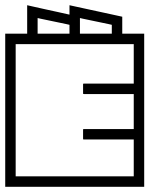

<svg xmlns="http://www.w3.org/2000/svg" viewBox="-40 -715 572 735"><path d="M-20 -188V-398H20Q20 -398 20 -382.2Q20 -366.5 20 -345.5Q20 -324.5 20 -308.8Q20 -293 20 -293Q20 -293 20 -293Q20 -293 20 -293Q20 -293 20 -293Q20 -293 20 -293Q20 -293 20 -277.2Q20 -261.5 20 -240.5Q20 -219.5 20 -203.8Q20 -188 20 -188ZM-20 -249H20Q20 -249 20 -228Q20 -207 20 -175.8Q20 -144.5 20 -113.2Q20 -82 20 -61Q20 -40 20 -40Q20 -40 20 -40Q20 -40 20 -40Q20 -40 20 -40Q20 -40 20 -40Q20 -40 20 -40Q20 -40 20 -40Q20 -40 20 -40Q20 -40 20 -40Q20 -40 20 -40Q20 -40 20 -40Q20 -40 20 -40Q20 -40 43.5 -40Q67 -40 101.5 -40Q136 -40 170.5 -40Q205 -40 228.5 -40Q252 -40 252 -40Q252 -30.5 252 -20.2Q252 -10 252 0Q252 0 252 0Q252 0 252 0Q252 0 252 0Q252 0 252 0Q252 0 252 0Q252 0 232.2 0Q212.5 0 181.8 0Q151 0 116 0Q81 0 50.2 0Q19.5 0 -0.2 0Q-20 0 -20 0Q-20 0 -20 0Q-20 0 -20 0Q-20 0 -20 0Q-20 0 -20 0Q-20 0 -20 -18Q-20 -36 -20 -64.2Q-20 -92.5 -20 -124.5Q-20 -156.5 -20 -184.8Q-20 -213 -20 -231Q-20 -249 -20 -249ZM-20 -337Q-20 -337 -20 -355Q-20 -373 -20 -401.2Q-20 -429.5 -20 -461.5Q-20 -493.5 -20 -521.8Q-20 -550 -20 -568Q-20 -586 -20 -586Q-20 -586 -20 -586Q-20 -586 -20 -586Q-20 -586 -20 -586Q-20 -586 -20 -586Q-20 -586 -0.2 -586Q19.5 -586 50.2 -586Q81 -586 116 -586Q151 -586 181.8 -586Q212.5 -586 232.2 -586Q252 -586 252 -586Q252 -586 252 -586Q252 -586 252 -586Q252 -586 252 -586Q252 -586 252 -586Q252 -586 252 -586Q252 -576.5 252 -566.2Q252 -556 252 -546Q252 -546 228.5 -546Q205 -546 170.5 -546Q136 -546 101.5 -546Q67 -546 43.5 -546Q20 -546 20 -546Q20 -546 20 -546Q20 -546 20 -546Q20 -546 20 -546Q20 -546 20 -546Q20 -546 20 -546Q20 -546 20 -546Q20 -546 20 -546Q20 -546 20 -546Q20 -546 20 -546Q20 -546 20 -546Q20 -546 20 -546Q20 -546 20 -525Q20 -504 20 -472.8Q20 -441.5 20 -410.2Q20 -379 20 -358Q20 -337 20 -337ZM278 -391Q278 -393 278.2 -393.8Q278.5 -394.5 279.2 -394.8Q280 -395 282 -395Q282 -395 302.5 -395Q323 -395 353.5 -395Q384 -395 414.5 -395Q445 -395 465.5 -395Q486 -395 486 -395Q486 -395 486 -395Q486 -395 486 -395Q486 -395 486 -395Q486 -395 486 -395Q486 -395 486 -395Q488 -395 488.8 -394.8Q489.5 -394.5 489.8 -393.8Q490 -393 490 -391Q490 -391 490 -387.8Q490 -384.5 490 -379.8Q490 -375 490 -370.2Q490 -365.5 490 -362.2Q490 -359 490 -359Q490 -356 489.5 -355.5Q489 -355 486 -355Q486 -355 486 -355Q486 -355 486 -355Q486 -355 486 -355Q486 -355 486 -355Q486 -355 486 -355Q486 -355 465.5 -355Q445 -355 414.5 -355Q384 -355 353.5 -355Q323 -355 302.5 -355Q282 -355 282 -355Q280 -355 279.2 -355.2Q278.5 -355.5 278.2 -356.2Q278 -357 278 -359Q278 -359 278 -367Q278 -375 278 -383Q278 -391 278 -391ZM278 -185Q278 -185 278 -193Q278 -201 278 -209Q278 -217 278 -217Q278 -219 278.2 -219.8Q278.5 -220.5 279.2 -220.8Q280 -221 282 -221Q282 -221 302.5 -221Q323 -221 353.5 -221Q384 -221 414.5 -221Q445 -221 465.5 -221Q486 -221 486 -221Q486 -221 486 -221Q486 -221 486 -221Q486 -221 486 -221Q486 -221 486 -221Q486 -221 486 -221Q489 -221 489.5 -220.5Q490 -220 490 -217Q490 -217 490 -213.8Q490 -210.5 490 -205.8Q490 -201 490 -196.2Q490 -191.5 490 -188.2Q490 -185 490 -185Q490 -183 489.8 -182.2Q489.5 -181.5 488.8 -181.2Q488 -181 486 -181Q486 -181 486 -181Q486 -181 486 -181Q486 -181 486 -181Q486 -181 486 -181Q486 -181 486 -181Q486 -181 465.5 -181Q445 -181 414.5 -181Q384 -181 353.5 -181Q323 -181 302.5 -181Q282 -181 282 -181Q280 -181 279.2 -181.2Q278.5 -181.5 278.2 -182.2Q278 -183 278 -185ZM512 -98H472Q472 -98 472 -137.8Q472 -177.5 472 -268Q472 -268 472 -270.5Q472 -273 472 -273Q472 -273 472 -275.5Q472 -278 472 -278Q472 -376.5 472 -422.2Q472 -468 472 -468H512ZM512 -249Q512 -249 512 -231Q512 -213 512 -184.8Q512 -156.5 512 -124.5Q512 -92.5 512 -64.2Q512 -36 512 -18Q512 0 512 0Q512 0 512 0Q512 0 512 0Q512 0 512 0Q512 0 512 0Q512 0 492.2 0Q472.5 0 441.8 0Q411 0 376 0Q341 0 310.2 0Q279.5 0 259.8 0Q240 0 240 0Q240 0 240 0Q240 0 240 0Q240 0 240 0Q240 0 240 0Q240 0 240 0Q240 -10 240 -20.2Q240 -30.5 240 -40Q240 -40 263.5 -40Q287 -40 321.5 -40Q356 -40 390.5 -40Q425 -40 448.5 -40Q472 -40 472 -40Q472 -40 472 -40Q472 -40 472 -40Q472 -40 472 -40Q472 -40 472 -40Q472 -40 472 -40Q472 -40 472 -40Q472 -40 472 -40Q472 -40 472 -40Q472 -40 472 -40Q472 -40 472 -40Q472 -40 472 -40Q472 -40 472 -61Q472 -82 472 -113.2Q472 -144.5 472 -175.8Q472 -207 472 -228Q472 -249 472 -249ZM512 -337H472Q472 -337 472 -358Q472 -379 472 -410.2Q472 -441.5 472 -472.8Q472 -504 472 -525Q472 -546 472 -546Q472 -546 472 -546Q472 -546 472 -546Q472 -546 472 -546Q472 -546 472 -546Q472 -546 472 -546Q472 -546 472 -546Q472 -546 472 -546Q472 -546 472 -546Q472 -546 472 -546Q472 -546 472 -546Q472 -546 472 -546Q472 -546 448.5 -546Q425 -546 390.5 -546Q356 -546 321.5 -546Q287 -546 263.5 -546Q240 -546 240 -546Q240 -556 240 -566.2Q240 -576.5 240 -586Q240 -586 240 -586Q240 -586 240 -586Q240 -586 240 -586Q240 -586 240 -586Q240 -586 240 -586Q240 -586 259.8 -586Q279.5 -586 310.2 -586Q341 -586 376 -586Q411 -586 441.8 -586Q472.5 -586 492.2 -586Q512 -586 512 -586Q512 -586 512 -586Q512 -586 512 -586Q512 -586 512 -586Q512 -586 512 -586Q512 -586 512 -568Q512 -550 512 -521.8Q512 -493.5 512 -461.5Q512 -429.5 512 -401.2Q512 -373 512 -355Q512 -337 512 -337ZM428 -566H388Q388 -566 388 -579.5Q388 -593 388 -606.5Q388 -620 388 -620Q388 -620 388 -620Q388 -620 388 -620Q388 -620 375.8 -622.8Q363.5 -625.5 345.2 -629.2Q327 -633 308.8 -636.8Q290.5 -640.5 278.2 -643.2Q266 -646 266 -646Q266 -646 266 -646Q266 -646 266 -646Q266 -646 266 -634Q266 -622 266 -606Q266 -590 266 -578Q266 -566 266 -566H248L226 -650Q226 -650 226 -656.8Q226 -663.5 226 -672.5Q226 -681.5 226 -688.2Q226 -695 226 -695Q226 -695 226 -695Q226 -695 226 -695Q226 -695 246.5 -690.5Q267 -686 297 -679.5Q327 -673 357 -666.5Q387 -660 407.5 -655.5Q428 -651 428 -651Q428 -651 428 -651Q428 -651 428 -651Q428 -651 428 -638.2Q428 -625.5 428 -608.5Q428 -591.5 428 -578.8Q428 -566 428 -566ZM248 -566H226Q226 -566 226 -579.5Q226 -593 226 -606.5Q226 -620 226 -620Q226 -620 226 -620Q226 -620 226 -620Q226 -620 213.8 -622.8Q201.5 -625.5 183.2 -629.2Q165 -633 146.8 -636.8Q128.5 -640.5 116.2 -643.2Q104 -646 104 -646Q104 -646 104 -646Q104 -646 104 -646Q104 -646 104 -634Q104 -622 104 -606Q104 -590 104 -578Q104 -566 104 -566H64Q64 -566 64 -579Q64 -592 64 -611.2Q64 -630.5 64 -649.8Q64 -669 64 -682Q64 -695 64 -695Q64 -695 64 -695Q64 -695 64 -695Q64 -695 82.5 -690.8Q101 -686.5 128.5 -680.5Q156 -674.5 183.5 -668.5Q211 -662.5 229.5 -658.2Q248 -654 248 -654Q248 -654 248 -654Q248 -654 248 -654Q248 -654 248 -640.8Q248 -627.5 248 -610Q248 -592.5 248 -579.2Q248 -566 248 -566Z"/></svg>

Font: Honk
Style: Regular
Weight: 400
Designer: Noopur Datye & Yesha Goshar
Foundry: Ek Type
Version: Version 1.000